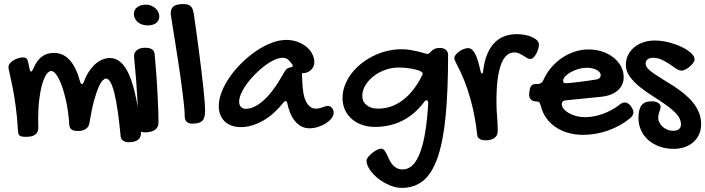

<svg xmlns="http://www.w3.org/2000/svg" viewBox="-20 -623 3467 944"><path d="M68.4 21Q64.9 -43.9 57.4 -98.9Q49.8 -153.8 41.7 -194.8Q33.7 -235.8 27.6 -261.2Q21.5 -286.6 21.5 -293Q21.5 -302.2 28.6 -311Q35.6 -319.8 46.4 -326.4Q57.1 -333 69.6 -336.9Q82 -340.8 92.3 -340.8Q100.6 -340.8 106.7 -337.9Q112.8 -335 115.2 -328.1Q117.7 -319.8 119.9 -310.8Q122.1 -301.8 124.5 -289.1Q127.4 -271 132.3 -271Q137.7 -271 144.5 -287.1Q154.3 -309.6 165.5 -324.2Q176.8 -338.9 189.7 -347.4Q202.6 -356 216.6 -359.4Q230.5 -362.8 245.6 -362.8Q291.5 -362.8 323.5 -326.7Q355.5 -290.5 373.5 -222.2Q376 -214.4 377.9 -212.2Q379.9 -210 382.3 -210Q384.8 -210 387.5 -212.2Q390.1 -214.4 392.6 -221.2Q404.3 -252.9 419.9 -275.1Q435.5 -297.4 452.4 -311.3Q469.2 -325.2 486.8 -331.5Q504.4 -337.9 520.5 -337.9Q550.3 -337.9 574.5 -316.2Q598.6 -294.4 617.4 -249.3Q636.2 -204.1 650.1 -135Q664.1 -65.9 673.3 28.8Q673.3 55.2 657.2 65.7Q641.1 76.2 613.3 76.2Q595.2 76.2 585 68.4Q574.7 60.5 573.2 47.9Q566.9 -20 559.3 -73Q551.8 -126 543 -162.4Q534.2 -198.7 523.7 -217.8Q513.2 -236.8 500.5 -236.8Q494.1 -236.8 484.6 -227.5Q475.1 -218.3 464.4 -193.6Q453.6 -168.9 441.9 -126.2Q430.2 -83.5 419.4 -17.1Q416.5 1.5 401.6 11.2Q386.7 21 365.2 21Q340.3 21 330.8 13.2Q321.3 5.4 320.3 -13.2Q318.4 -45.4 313.7 -77.4Q309.1 -109.4 302.2 -138.4Q295.4 -167.5 287.1 -192.1Q278.8 -216.8 269.5 -235.1Q260.3 -253.4 250.5 -263.7Q240.7 -273.9 231.4 -273.9Q219.2 -273.9 207.8 -256.8Q196.3 -239.7 187.3 -208.5Q178.2 -177.2 172.9 -133.3Q167.5 -89.4 167.5 -35.2Q167.5 -25.9 168 -16.8Q168.5 -7.8 168.5 2Q168.5 16.6 163.8 25.9Q159.2 35.2 150.6 40.5Q142.1 45.9 130.9 47.9Q119.6 49.8 106.4 49.8Q94.2 49.8 86.9 48.1Q79.6 46.4 75.7 43Q71.8 39.6 70.3 33.9Q68.8 28.3 68.4 21Z M706.1 -498Q691.9 -498 679.4 -502.2Q667 -506.3 658 -513.9Q648.9 -521.5 643.6 -531.7Q638.2 -542 638.2 -554.2Q638.2 -574.7 654.5 -587.4Q670.9 -600.1 698.2 -600.1Q710.9 -600.1 722.7 -595.5Q734.4 -590.8 743.4 -583Q752.4 -575.2 757.8 -564.7Q763.2 -554.2 763.2 -543Q763.2 -522 747.8 -510Q732.4 -498 706.1 -498ZM639.2 -349.1Q639.2 -366.2 654.1 -377.2Q668.9 -388.2 693.4 -388.2Q737.3 -388.2 740.2 -357.9Q742.2 -336.9 744.4 -310.5Q746.6 -284.2 748.8 -254.6Q751 -225.1 752.7 -193.6Q754.4 -162.1 755.9 -131.6Q757.3 -101.1 758.3 -72.8Q759.3 -44.4 759.3 -21Q759.3 3.4 741.9 15.6Q724.6 27.8 691.4 27.8Q676.3 27.8 667.7 20.8Q659.2 13.7 659.2 0Q659.2 -67.4 656 -126.2Q652.8 -185.1 649.2 -231Q645.5 -276.9 642.3 -307.4Q639.2 -337.9 639.2 -349.1Z M819.3 -556.2Q819.3 -581.5 834 -592.3Q848.6 -603 882.3 -603Q894 -603 902.8 -600.6Q911.6 -598.1 917.5 -592.5Q923.3 -586.9 927 -577.4Q930.7 -567.9 933.1 -553.2Q939.5 -509.8 946 -462.2Q952.6 -414.6 958.7 -367.4Q964.8 -320.3 970.2 -275.6Q975.6 -231 979.7 -192.6Q983.9 -154.3 986.1 -124.8Q988.3 -95.2 988.3 -78.1Q988.3 -60.5 985.1 -48.3Q981.9 -36.1 974.4 -28.8Q966.8 -21.5 954.8 -18.3Q942.9 -15.1 925.3 -15.1Q908.2 -15.1 898.2 -23.9Q888.2 -32.7 888.2 -50.8Q888.2 -69.3 885.3 -100.3Q882.3 -131.3 877.4 -169.4Q872.6 -207.5 866.5 -250.5Q860.4 -293.5 853.8 -335.4Q847.2 -377.4 841.1 -416.3Q835 -455.1 830.1 -485.1Q825.2 -515.1 822.3 -534.4Q819.3 -553.7 819.3 -556.2Z M1387.7 -426.8Q1414.6 -426.8 1439.5 -418.5Q1464.4 -410.2 1483.4 -395.5Q1502.4 -380.9 1513.9 -360.4Q1525.4 -339.8 1525.4 -314.9Q1525.4 -304.7 1520.8 -295.2Q1516.1 -285.6 1508.3 -278.6Q1500.5 -271.5 1490.5 -267.3Q1480.5 -263.2 1469.7 -263.2Q1468.8 -263.2 1468 -262.9Q1467.3 -262.7 1466.3 -262.7Q1465.3 -262.2 1464.4 -262.2L1466.3 -223.1Q1468.3 -153.3 1486.1 -121.1Q1503.9 -88.9 1532.7 -88.9Q1543 -88.9 1551 -90.8Q1559.1 -92.8 1566.2 -95.5Q1573.2 -98.1 1579.6 -100.1Q1585.9 -102.1 1592.3 -102.1Q1603.5 -102.1 1612.1 -92.3Q1620.6 -82.5 1620.6 -68.8Q1620.6 -55.2 1610.1 -41.5Q1599.6 -27.8 1582.5 -16.8Q1565.4 -5.9 1543.9 1Q1522.5 7.8 1500.5 7.8Q1462.4 7.8 1433.6 -23.7Q1404.8 -55.2 1392.6 -116.2Q1389.6 -126 1384.8 -126Q1378.9 -126 1374.5 -120.1Q1326.2 -59.1 1271.5 -28.6Q1216.8 2 1163.6 2Q1138.7 2 1118.7 -5.4Q1098.6 -12.7 1084.7 -26.1Q1070.8 -39.6 1063.2 -58.8Q1055.7 -78.1 1055.7 -102.1Q1055.7 -135.7 1070.6 -172.9Q1085.4 -210 1110.8 -246.1Q1136.2 -282.2 1169.7 -314.9Q1203.1 -347.7 1240 -372.6Q1276.9 -397.5 1314.9 -412.1Q1353 -426.8 1387.7 -426.8ZM1371.6 -257.8Q1380.4 -274.4 1387.7 -282Q1395 -289.6 1408.7 -292Q1419.4 -293.5 1419.4 -298.8Q1419.4 -302.7 1416.5 -307.1Q1407.2 -319.8 1397 -329.3Q1386.7 -338.9 1369.6 -338.9Q1351.1 -338.9 1328.1 -328.1Q1305.2 -317.4 1281.5 -299.6Q1257.8 -281.7 1235.1 -259Q1212.4 -236.3 1194.8 -212.4Q1177.2 -188.5 1166.5 -165Q1155.8 -141.6 1155.8 -123Q1155.8 -106.4 1164.8 -97.2Q1173.8 -87.9 1189.5 -87.9Q1229.5 -87.9 1276.9 -130.4Q1324.2 -172.9 1371.6 -257.8Z M1954.1 -380.9Q1977.5 -380.9 1998.5 -377.2Q2019.5 -373.5 2036.6 -369.4Q2053.7 -365.2 2065.9 -361.6Q2078.1 -357.9 2083.5 -357.9Q2087.9 -357.9 2091.8 -362.5Q2095.7 -367.2 2101.6 -372.6Q2107.4 -377.9 2117.2 -382.6Q2127 -387.2 2143.1 -387.2Q2161.6 -387.2 2172.4 -377.7Q2183.1 -368.2 2183.1 -354Q2183.1 -175.3 2170.9 -50.5Q2158.7 74.2 2131.3 152.3Q2104 230.5 2060.5 265.6Q2017.1 300.8 1955.1 300.8Q1926.8 300.8 1896.2 288.1Q1865.7 275.4 1840.3 255.6Q1814.9 235.8 1798.6 211.9Q1782.2 188 1782.2 166Q1782.2 158.7 1790 148.9Q1797.9 139.2 1809.1 129.9Q1820.3 120.6 1832.5 114.3Q1844.7 107.9 1853.5 107.9Q1862.8 107.9 1869.1 115.5Q1875.5 123 1881.1 134.3Q1886.7 145.5 1892.6 158.9Q1898.4 172.4 1907.2 183.6Q1916 194.8 1928.7 202.4Q1941.4 210 1960.4 210Q2066.9 210 2085.4 -115.2Q2085.4 -129.9 2077.1 -129.9Q2070.3 -129.9 2066.4 -123Q2020.5 -61 1959.2 -30Q1897.9 1 1823.2 1Q1788.6 1 1759.3 -9.5Q1730 -20 1708.7 -38.8Q1687.5 -57.6 1675.8 -83.7Q1664.1 -109.9 1664.1 -141.1Q1664.1 -171.9 1675 -201.9Q1686 -231.9 1705.8 -258.5Q1725.6 -285.2 1752.9 -307.6Q1780.3 -330.1 1812.5 -346.4Q1844.7 -362.8 1880.6 -371.8Q1916.5 -380.9 1954.1 -380.9ZM1838.4 -88.9Q1905.3 -88.9 1960.9 -131.1Q2016.6 -173.3 2056.2 -253.9Q2057.1 -256.8 2057.6 -258.5Q2058.1 -260.3 2058.1 -262.2Q2058.1 -267.1 2047.9 -272.5Q2037.6 -277.8 2021 -281.7Q2004.4 -285.6 1983.2 -288.3Q1961.9 -291 1940.4 -291Q1905.8 -291 1873.5 -279.3Q1841.3 -267.6 1816.4 -248Q1791.5 -228.5 1776.4 -203.6Q1761.2 -178.7 1761.2 -151.9Q1761.2 -123 1782.5 -106Q1803.7 -88.9 1838.4 -88.9Z M2509.3 -365.2Q2491.2 -365.2 2477.5 -355.7Q2463.9 -346.2 2454.1 -329.3Q2444.3 -312.5 2438 -289.8Q2431.6 -267.1 2427.7 -240.2Q2423.8 -213.4 2422.4 -184.1Q2420.9 -154.8 2420.9 -125Q2420.9 -85.9 2424.1 -48.1Q2427.2 -10.3 2427.2 22Q2427.2 43 2411.6 54.9Q2396 66.9 2367.2 66.9Q2361.8 66.9 2355 65.9Q2348.1 64.9 2342 62Q2335.9 59.1 2331.3 54Q2326.7 48.8 2326.2 40Q2321.8 -2.9 2313.5 -47.9Q2305.2 -92.8 2292.7 -137.5Q2280.3 -182.1 2262.9 -226.1Q2245.6 -270 2223.1 -312Q2219.2 -319.3 2216.6 -325.7Q2213.9 -332 2213.9 -337.9Q2213.9 -345.2 2220.5 -353.8Q2227.1 -362.3 2237.1 -369.6Q2247.1 -377 2259 -381.6Q2271 -386.2 2282.2 -386.2Q2300.8 -386.2 2314.9 -360.6Q2329.1 -335 2341.3 -278.8Q2343.8 -269 2345.2 -265.1Q2346.7 -261.2 2349.1 -261.2Q2354.5 -261.2 2356 -277.8Q2361.8 -324.2 2376 -357.7Q2390.1 -391.1 2411.4 -412.8Q2432.6 -434.6 2460.2 -444.8Q2487.8 -455.1 2521 -455.1Q2540 -455.1 2559.6 -451.7Q2579.1 -448.2 2594.7 -441.4Q2610.4 -434.6 2620.1 -424.8Q2629.9 -415 2629.9 -402.8Q2629.9 -394 2626.2 -382.1Q2622.6 -370.1 2616.7 -359.1Q2610.8 -348.1 2603.3 -340.6Q2595.7 -333 2587.9 -333Q2579.1 -333 2570.8 -338.1Q2562.5 -343.3 2553 -349.1Q2543.5 -355 2533 -360.1Q2522.5 -365.2 2509.3 -365.2Z M3024.4 -106.9Q3038.6 -119.1 3052.2 -119.1Q3060.1 -119.1 3066.4 -115.2Q3072.8 -111.3 3080.6 -103Q3087.9 -91.8 3091.1 -84.7Q3094.2 -77.6 3094.2 -70.8Q3094.2 -56.2 3079.6 -43Q3056.2 -23.4 3028.8 -8.1Q3001.5 7.3 2971.7 18.1Q2941.9 28.8 2910.2 34.4Q2878.4 40 2847.2 40Q2807.6 40 2772.9 30Q2738.3 20 2711.2 1.5Q2684.1 -17.1 2665.5 -43.2Q2647 -69.3 2639.2 -102.1Q2634.8 -115.7 2631.1 -119.9Q2627.4 -124 2619.1 -124Q2601.1 -124 2591.3 -132.8Q2581.5 -141.6 2581.5 -158.2Q2581.5 -165 2582.5 -167L2583.5 -176.8Q2585.9 -194.3 2593 -202.1Q2600.1 -210 2615.2 -210H2622.6Q2643.1 -210 2651.4 -229Q2666.5 -262.7 2689.9 -290.5Q2713.4 -318.4 2742.7 -338.1Q2772 -357.9 2805.4 -368.9Q2838.9 -379.9 2873.5 -379.9Q2909.7 -379.9 2941.2 -369.4Q2972.7 -358.9 2996.1 -340.3Q3019.5 -321.8 3033 -296.9Q3046.4 -272 3046.4 -243.2Q3046.4 -223.1 3038.6 -206.5Q3030.8 -189.9 3016.1 -177.5Q3001.5 -165 2980.7 -157.2Q2960 -149.4 2933.6 -147L2764.2 -129.9Q2754.4 -129.9 2748.3 -125Q2742.2 -120.1 2742.2 -111.8Q2742.2 -99.1 2751.7 -87.4Q2761.2 -75.7 2777.1 -66.7Q2793 -57.6 2813.7 -52.2Q2834.5 -46.9 2856.4 -46.9Q2877.4 -46.9 2899.7 -51Q2921.9 -55.2 2943.6 -63Q2965.3 -70.8 2985.8 -81.8Q3006.3 -92.8 3024.4 -106.9ZM2915.5 -232.9Q2922.9 -234.4 2928.2 -240Q2933.6 -245.6 2933.6 -253.9Q2933.6 -261.2 2928.2 -267.6Q2922.9 -273.9 2913.6 -279.1Q2904.3 -284.2 2892.1 -287.1Q2879.9 -290 2866.2 -290Q2846.2 -290 2825.2 -284.2Q2804.2 -278.3 2787.1 -268.8Q2770 -259.3 2759.3 -247.8Q2748.5 -236.3 2748.5 -225.1Q2748.5 -213.9 2762.2 -213.9Q2770.5 -213.9 2789.1 -215.8Q2807.6 -217.8 2830.1 -220.5Q2852.5 -223.1 2875.5 -226.6Q2898.4 -230 2915.5 -232.9Z M3198.2 -423.8Q3231 -423.8 3265.6 -415.3Q3300.3 -406.7 3329.1 -393.3Q3357.9 -379.9 3376.5 -363.3Q3395 -346.7 3395 -331.1Q3395 -323.2 3388.2 -313.7Q3381.3 -304.2 3371.6 -295.7Q3361.8 -287.1 3350.3 -281.5Q3338.9 -275.9 3330.1 -275.9Q3318.4 -275.9 3304 -285.6Q3289.6 -295.4 3272.2 -307.4Q3254.9 -319.3 3234.4 -329.1Q3213.9 -338.9 3189.9 -338.9Q3174.3 -338.9 3164.3 -331.3Q3154.3 -323.7 3154.3 -310.1Q3154.3 -297.9 3166 -285.4Q3177.7 -272.9 3197 -259.8Q3216.3 -246.6 3240.7 -231.9Q3265.1 -217.3 3290.8 -200.7Q3316.4 -184.1 3340.8 -164.6Q3365.2 -145 3384.5 -122.1Q3403.8 -99.1 3415.5 -72Q3427.2 -44.9 3427.2 -13.2Q3427.2 14.2 3417.5 36.6Q3407.7 59.1 3389.6 75.2Q3371.6 91.3 3346.7 100.1Q3321.8 108.9 3292 108.9Q3254.4 108.9 3222.7 97.4Q3190.9 85.9 3168 65.9Q3145 45.9 3132.1 18.1Q3119.1 -9.8 3119.1 -43Q3119.1 -85.9 3134.5 -105.5Q3149.9 -125 3183.1 -125Q3203.6 -125 3215.8 -117.2Q3228 -109.4 3228 -98.1Q3228 -92.3 3226.1 -86.2Q3224.1 -80.1 3221.9 -73.5Q3219.7 -66.9 3218 -59.6Q3216.3 -52.2 3216.3 -44.9Q3216.3 -32.2 3222.2 -20.5Q3228 -8.8 3238 0.2Q3248 9.3 3261.2 14.6Q3274.4 20 3289.1 20Q3328.1 20 3328.1 -12.2Q3328.1 -37.6 3308.1 -60.3Q3288.1 -83 3257.8 -104.7Q3227.5 -126.5 3192.6 -148.4Q3157.7 -170.4 3127.4 -194.3Q3097.2 -218.3 3077.1 -245.4Q3057.1 -272.5 3057.1 -304.2Q3057.1 -330.6 3068.1 -352.5Q3079.1 -374.5 3098.1 -390.4Q3117.2 -406.2 3142.8 -415Q3168.5 -423.8 3198.2 -423.8Z"/></svg>

Font: Gochi Hand Cyrillic
Style: Regular
Weight: 400
Designer: Juan Pablo del Peral; Denis Ignatov
Foundry: Juan Pablo del Peral; Denis Ignatov
Version: Version 1.00 June 29, 2018, initial release